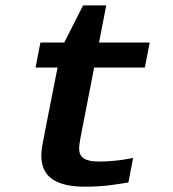

<svg xmlns="http://www.w3.org/2000/svg" viewBox="-20 -686 640 712"><path d="M193.4 -435.5H111.8L129.9 -528.3H218.3L288.1 -666H374L347.2 -528.3H535.2L517.1 -435.5H329.1L278.8 -176.8Q273.4 -147.5 273.4 -136.2Q273.4 -109.9 291 -98.4Q308.6 -86.9 346.7 -86.9Q406.7 -86.9 473.6 -100.1L456.1 -9.3Q437 -6.3 418.7 -3.4Q400.4 -0.5 381.1 1.7Q361.8 3.9 340.6 5.1Q319.3 6.3 294.4 6.3Q215.3 6.3 174.3 -21.5Q133.3 -49.3 133.3 -109.4Q133.3 -123.5 135.7 -140.1Q138.2 -156.7 193.4 -435.5Z"/></svg>

Font: Liberation Mono
Style: Bold Italic
Weight: 700
Italic angle: -12°
Monospace: yes
Designer: Steve Matteson
Foundry: Ascender Corporation
Version: Version 2.1.5